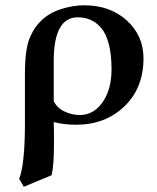

<svg xmlns="http://www.w3.org/2000/svg" viewBox="-20 -465 601 733"><path d="M405.8 -200.2Q405.8 -255.9 395.5 -295.9Q385.3 -335.9 366.7 -357.7Q348.1 -379.4 325.9 -389.2Q303.7 -398.9 276.9 -398.9Q185.1 -398.9 185.1 -231.9V-79.1Q197.3 -53.2 225.8 -39.6Q254.4 -25.9 285.2 -25.9Q337.4 -25.9 371.6 -74.7Q405.8 -123.5 405.8 -200.2ZM176.8 204.1 70.8 248 53.2 217.8Q75.2 162.6 75.2 2.9V-186Q75.2 -233.4 80.3 -268.3Q85.4 -303.2 95.9 -325.9Q106.4 -348.6 114.7 -360.1Q123 -371.6 137.2 -386.2Q167.5 -415.5 212.6 -430.2Q257.8 -444.8 301.8 -444.8Q399.9 -444.8 463.9 -387Q527.8 -329.1 527.8 -242.2Q527.8 -128.9 454.8 -58.8Q381.8 11.2 271 11.2Q223.6 11.2 185.1 1Q185.1 6.3 185.5 18.1Q186 29.8 186 36.1V86.9Q186 167.5 176.8 204.1Z"/></svg>

Font: Linux Libertine G
Style: Semibold
Weight: 600
Designer: Philipp H. Poll
Foundry: Philipp H. Poll
Version: Version 5.1.1